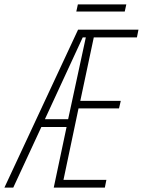

<svg xmlns="http://www.w3.org/2000/svg" viewBox="-91 -848 646 868"><path d="M254 -796H473L480 -828H261ZM-71 0H-31L96 -274H210L152 0H383L390 -35H196L264 -358H447L455 -392H272L333 -679H528L535 -714H262ZM112 -309 283 -679H297L217 -309Z"/></svg>

Font: Noto Sans ExtraCondensed ExtraLight
Style: Italic
Weight: 200
Width: 2
Italic angle: -12°
Designer: Monotype Design Team
Foundry: Monotype Imaging Inc.
Version: Version 2.013